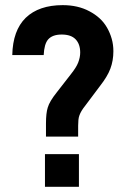

<svg xmlns="http://www.w3.org/2000/svg" viewBox="-20 -720 490 740"><path d="M157.2 -244.1Q157.2 -284.2 164.1 -305.7Q170.9 -329.1 198.2 -363.3L252.9 -433.6Q263.7 -447.3 270.5 -458Q277.3 -468.8 281.2 -478.5Q289.1 -499 289.1 -517.6Q289.1 -549.8 271.5 -568.4Q253.9 -586.9 217.8 -586.9Q181.6 -586.9 165 -567.4Q150.4 -549.8 148.4 -507.8H27.3Q29.3 -602.5 79.1 -651.4Q129.9 -700.2 221.7 -700.2Q280.3 -700.2 324.2 -676.8Q346.7 -665 363.8 -649.4Q380.9 -633.8 392.6 -613.3Q404.3 -592.8 410.6 -570.3Q417 -547.9 417 -522.5Q417 -486.3 405.3 -455.1Q399.4 -439.5 389.6 -423.3Q379.9 -407.2 366.2 -389.6L307.6 -311.5Q292 -292 286.1 -275.4Q283.2 -267.6 282.2 -257.8Q281.2 -248 281.2 -235.4V-193.4H157.2ZM153.3 -126H284.2V0H153.3Z"/></svg>

Font: Dinish
Style: Bold
Weight: 700
Designer: Bert Driehuis
Foundry: Playbeing
Version: Version 3.006; git-39231f3c-release